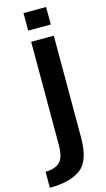

<svg xmlns="http://www.w3.org/2000/svg" viewBox="-202 -810 598 1086"><g transform="rotate(-15 97.0 -266.5)"><path d="M-53.5 230Q66 230 128.2 183.8Q190.5 137.5 190.5 2V-595H58V8Q58 84.5 29 110.2Q0 136 -53.5 136ZM58 -763V-660.5H190.5V-763Z"/></g></svg>

Font: Anybody SemiCondensed SemiBold
Style: Regular
Weight: 600
Width: 4
Version: Version 1.113;gftools[0.9.25]